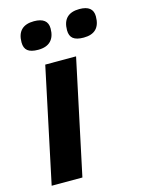

<svg xmlns="http://www.w3.org/2000/svg" viewBox="-115 -819 647 884"><g transform="rotate(-15 208.5 -376.5)"><path d="M134.8 -546.4H281.7L165.5 0H19ZM55.7 -673.3Q55.7 -712.9 75.9 -732.9Q96.2 -752.9 135.7 -752.9Q201.7 -752.9 201.7 -700.7Q201.7 -661.6 181.4 -641.1Q161.1 -620.6 121.6 -620.6Q87.4 -620.6 71.5 -633.3Q55.7 -646 55.7 -673.3ZM272.5 -673.3Q272.5 -712.9 292.7 -732.9Q313 -752.9 352.5 -752.9Q417.5 -752.9 417.5 -700.7Q417.5 -620.6 338.4 -620.6Q304.2 -620.6 288.3 -633.3Q272.5 -646 272.5 -673.3Z"/></g></svg>

Font: Viking Open Sans
Style: Bold Italic
Weight: 700
Italic angle: -12°
Foundry: Ascender Corporation
Version: Version 2.000